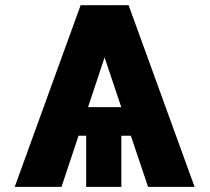

<svg xmlns="http://www.w3.org/2000/svg" viewBox="-20 -732 821 752"><path d="M560 0 492.5 -200.3H455.3V0H317.5V-200.3H287.6L220.9 0H37.6L295.8 -711.6H388.8L389.6 -710.9L390.6 -711.6H483.7L742.2 0ZM454.9 -312.5 389.6 -507.1 324.9 -312.5Z"/></svg>

Font: Inter UI Extra Bold
Style: Regular
Weight: 800
Designer: Rasmus Andersson
Foundry: rsms
Version: 3.2;8d6f07862